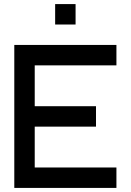

<svg xmlns="http://www.w3.org/2000/svg" viewBox="-20 -920 640 940"><path d="M550 0H50V-700H550V-600H150V-400H450V-300H150V-100H550ZM250 -800V-900H350V-800Z"/></svg>

Font: Matrix Sans
Style: Regular
Weight: 400
Designer: Brad Neil
Version: Version 1.100